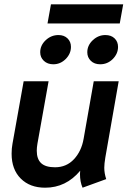

<svg xmlns="http://www.w3.org/2000/svg" viewBox="-20 -863 593 893"><path d="M34 -148Q34 -173 38 -194L90 -485H206L154 -194Q151 -176 151 -162Q151 -123 171.5 -104Q192 -85 236 -85Q289 -85 324 -122.5Q359 -160 369 -218L416 -485H532L470 -131Q465 -101 465 -83Q465 -57 474 -30L364 10Q352 -17 352 -54Q352 -64 353 -69Q287 10 190 10Q119 10 76.5 -32.5Q34 -75 34 -148ZM167 -620Q167 -652 192.5 -676Q218 -700 252 -700Q278 -700 294 -684.5Q310 -669 310 -645Q310 -613 285.5 -588.5Q261 -564 228 -564Q201 -564 184 -580Q167 -596 167 -620ZM386 -620Q386 -652 411.5 -676Q437 -700 470 -700Q497 -700 513 -684.5Q529 -669 529 -645Q529 -613 504.5 -588.5Q480 -564 446 -564Q419 -564 402.5 -580Q386 -596 386 -620ZM217 -843H553L537 -754H201Z"/></svg>

Font: Niramit SemiBold
Style: Italic
Weight: 600
Italic angle: -10°
Designer: Katatrad Aksorn Co.,Ltd.
Foundry: Cadson Demak Co.,Ltd.
Version: Version 1.001; ttfautohint (v1.6)